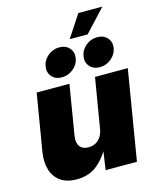

<svg xmlns="http://www.w3.org/2000/svg" viewBox="-133 -1008 906 1108"><g transform="rotate(-15 319.5 -454.5)"><path d="M186.5 8.3Q128.9 8.3 91.8 -17.3Q54.7 -43 40 -89.1Q25.4 -135.3 35.2 -195.8L91.8 -535.6H287.6L238.3 -237.8Q231.9 -197.8 248 -175.3Q264.2 -152.8 300.3 -152.8Q324.2 -152.8 343 -163.1Q361.8 -173.3 374.3 -192.9Q386.7 -212.4 391.1 -240.2L440.4 -535.6H636.2L547.4 0H360.4L380.9 -140.6H393.6Q362.8 -76.7 312.7 -34.2Q262.7 8.3 186.5 8.3ZM482.9 -582.5Q444.8 -582.5 423.1 -607.2Q401.4 -631.8 407.2 -668Q413.1 -704.6 443.1 -729.2Q473.1 -753.9 511.2 -753.9Q549.3 -753.9 571.3 -729.2Q593.3 -704.6 587.4 -668Q581.1 -631.8 550.8 -607.2Q520.5 -582.5 482.9 -582.5ZM255.9 -582.5Q217.8 -582.5 196.3 -607.2Q174.8 -631.8 180.7 -668Q186.5 -704.6 216.6 -729.2Q246.6 -753.9 284.7 -753.9Q322.8 -753.9 344.7 -729.2Q366.7 -704.6 360.8 -668Q354.5 -631.8 324.2 -607.2Q293.9 -582.5 255.9 -582.5ZM355.5 -783.7 442.9 -916.5H586.4L462.9 -783.7Z"/></g></svg>

Font: Inter 20pt Black
Style: Italic
Weight: 900
Italic angle: -9.3988°
Version: Version 4.001;git-66647c0bb